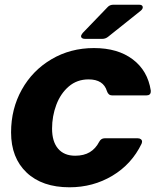

<svg xmlns="http://www.w3.org/2000/svg" viewBox="-20 -783 673 815"><path d="M27 -221Q27 -321 72.5 -402.5Q118 -484 198.5 -531.5Q279 -579 379 -579Q480 -579 543.5 -531Q607 -483 620 -399V-395Q620 -378 601 -378H456Q440 -378 434 -396Q419 -446 356 -446Q307 -446 272 -416Q237 -386 219 -338Q201 -290 201 -237Q201 -182 226.5 -152Q252 -122 299 -122Q336 -122 361 -137Q386 -152 401 -181Q409 -196 424 -196H565Q573 -196 578 -192Q583 -188 583 -182Q583 -179 581 -173Q539 -86 457 -37Q375 12 275 12Q159 12 93 -50.5Q27 -113 27 -221ZM341 -618Q333 -618 328.5 -621Q324 -624 324 -629Q324 -634 331 -643L437 -753Q446 -763 462 -763H570Q586 -763 586 -752Q586 -745 578 -738L439 -627Q428 -618 414 -618Z"/></svg>

Font: Open Sauce Two Black Italic
Style: Regular
Weight: 900
Italic angle: -10°
Designer: Alfredo Marco Pradil
Foundry: Creative Sauce Fz LLC
Version: Version 1.477